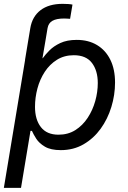

<svg xmlns="http://www.w3.org/2000/svg" viewBox="-23 -753 651 978"><path d="M104.5 -448.2 120.1 -542.5 131.3 -609.4Q141.1 -668.5 183.3 -700.9Q225.6 -733.4 295.9 -733.4Q312.5 -733.4 325.7 -732.4Q338.9 -731.4 346.2 -729.5L334 -657.2Q326.2 -657.7 317.9 -658.2Q309.6 -658.7 303.2 -658.7Q264.6 -658.7 244.1 -647Q223.6 -635.3 219.2 -609.4L208 -542.5L191.9 -448.2ZM-3.4 204.1 120.6 -542.5H205.1L190.9 -456.5H194.8Q207.5 -474.6 229 -496.3Q250.5 -518.1 284.4 -533.9Q318.4 -549.8 367.7 -549.8Q427.7 -549.8 471.4 -523.4Q515.1 -497.1 539.1 -448.5Q563 -399.9 563 -332.5Q563 -269.5 544.2 -208Q525.4 -146.5 489.7 -97.2Q454.1 -47.9 402.8 -18.1Q351.6 11.7 286.6 11.7Q235.4 11.7 205.8 -5.9Q176.3 -23.4 161.6 -46.4Q147 -69.3 139.6 -86.4H132.3L84 204.1ZM274.9 -66.9Q323.7 -66.9 360.8 -90.3Q397.9 -113.8 423.6 -152.8Q449.2 -191.9 462.2 -238.3Q475.1 -284.7 475.1 -330.1Q475.1 -393.1 445.3 -432.4Q415.5 -471.7 353 -471.7Q304.2 -471.7 267.1 -448.5Q230 -425.3 205.1 -387.2Q180.2 -349.1 167.7 -302.5Q155.3 -255.9 155.3 -209Q155.3 -144 185.3 -105.5Q215.3 -66.9 274.9 -66.9Z"/></svg>

Font: Inter 16pt
Style: Italic
Weight: 400
Italic angle: -9.3988°
Version: Version 4.001;git-66647c0bb